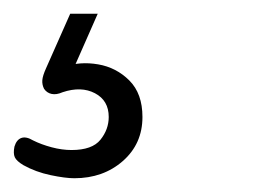

<svg xmlns="http://www.w3.org/2000/svg" viewBox="-117 -20 399 279"><path d="M-9 239Q-22 239 -43.5 234.5Q-65 230 -83 220Q-93 214 -95.5 208.5Q-98 203 -96 193Q-93 183 -86 180.5Q-79 178 -69 184Q-57 190 -42 194Q-27 198 -13 198Q17 198 29 183Q41 168 41 150Q41 126 21 115.5Q1 105 -26 114Q-35 118 -42 116.5Q-49 115 -53 109Q-56 103 -55.5 96.5Q-55 90 -50 79L-15 0H25L-12 84L-23 77Q-1 69 25.5 73.5Q52 78 71 97Q90 116 90 150Q90 189 61.5 214Q33 239 -9 239Z"/></svg>

Font: Playpen Sans ExtraLight
Style: Regular
Weight: 250
Designer: Laura Meseguer, Veronika Burian, José Scaglione
Foundry: TypeTogether
Version: Version 1.001